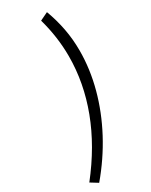

<svg xmlns="http://www.w3.org/2000/svg" viewBox="-340 -835 846 1073"><g transform="rotate(-30 83.5 -299.0)"><path d="M-46 187 -93 158Q34 -3 97.5 -171.5Q161 -340 161 -511Q161 -635 126 -760L178 -785Q203 -718 216 -649.5Q229 -581 229 -508Q229 -389 196.5 -268Q164 -147 102.5 -31.5Q41 84 -46 187Z"/></g></svg>

Font: Ubuntu Sans Condensed
Style: Italic
Weight: 400
Width: 3
Italic angle: -13.5°
Designer: Dalton Maag Ltd
Foundry: Dalton Maag Ltd
Version: Version 1.006; ttfautohint (v1.8.4.7-5d5b)